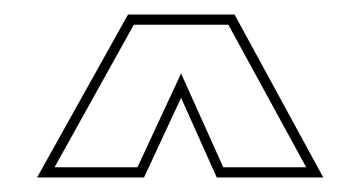

<svg xmlns="http://www.w3.org/2000/svg" viewBox="-20 -734 496 264"><path d="M31 -490 156 -714H302.5L424.5 -490H278L229 -599.5L178 -490ZM55 -504H169L229 -633L287 -504H401L294 -700H164Z"/></svg>

Font: Tourney Expanded Thin
Style: Regular
Weight: 100
Width: 7
Designer: Tyler Finck
Foundry: Etcetera Type Co
Version: Version 1.010; ttfautohint (v1.8.3)